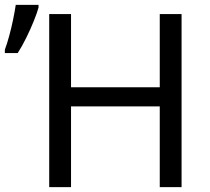

<svg xmlns="http://www.w3.org/2000/svg" viewBox="-21 -772 867 792"><path d="M182 0V-714H272V-412H638V-714H728V0H638V-333H272V0ZM-1 -553V-567Q8 -591 17 -624Q26 -657 33 -691Q40 -725 44 -752H138V-741Q132 -719 118.5 -685.5Q105 -652 87.5 -616.5Q70 -581 52 -553Z"/></svg>

Font: BC Sans
Style: Regular
Weight: 400
Designer: Monotype Design Team
Province of B.C.
Foundry: Monotype Imaging Inc.
Version: Version 2.000;GOOG;noto-source:20170915:90ef993387c0